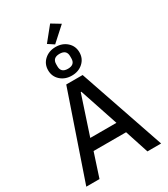

<svg xmlns="http://www.w3.org/2000/svg" viewBox="-266 -1245 1187 1360"><g transform="rotate(-30 328.0 -564.5)"><path d="M335 -983 286 -1015 378 -1129 449 -1086ZM419.5 -765Q383 -732 328 -732Q273 -732 236.5 -765Q200 -798 200 -849Q200 -900 236.5 -933Q273 -966 328 -966Q383 -966 419.5 -933Q456 -900 456 -849Q456 -798 419.5 -765ZM385 -840V-858Q385 -910 328 -910Q271 -910 271 -858V-840Q271 -788 328 -788Q385 -788 385 -840ZM22 0 261 -698H395L634 0H522L459 -193H193L130 0ZM219 -285H433L328 -600H323Z"/></g></svg>

Font: Anuphan Medium
Style: Regular
Weight: 500
Designer: Mike Abbink, Paul van der Laan, Pieter van Rosmalen, Mint Tantisuwanna
Foundry: Bold Monday; Cadson Demak
Version: Version 3.002;hotconv 1.0.109;makeotfexe 2.5.65596